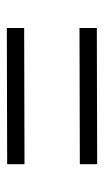

<svg xmlns="http://www.w3.org/2000/svg" viewBox="112 -640 311 576"><g transform="rotate(90 268.0 -351.5)"><path d="M472 -487V-435L63.5 -434V-486ZM472 -269V-217L63.5 -216V-268Z"/></g></svg>

Font: Public Sans ExtraLight
Style: Regular
Weight: 250
Designer: The Public Sans Project Authors: Dan O. Williams and USWDS (Libre Franklin designed by Pablo Impallari and Rodrigo Fuenz
Version: Version 1.007